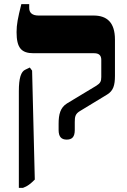

<svg xmlns="http://www.w3.org/2000/svg" viewBox="-20 -667 615 927"><path d="M302 7C327 7 341 -5 341 -39V-77C341 -103 343 -118 368 -132L498 -211C527 -229 535 -255 535 -301V-476C535 -559 496 -592 432 -592H166C136 -592 121 -605 121 -629V-647H83C66 -579 60 -549 60 -512C60 -436 83 -410 142 -410H435C457 -410 469 -400 469 -378V-295C469 -274 464 -265 445 -253L304 -168C271 -148 263 -114 263 -70V-39C263 -6 277 7 302 7ZM71 240H91C113 232 127 221 148 200L135 -326L124 -341L103 -331C81 -322 71 -289 71 -227Z"/></svg>

Font: Noto Serif Hebrew Extra
Style: Regular
Weight: 800
Designer: Monotype Design Team
Foundry: Monotype Imaging Inc.
Version: Version 1.901